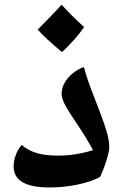

<svg xmlns="http://www.w3.org/2000/svg" viewBox="-20 -805 551 845"><path d="M198.2 20Q40 20 40 -71.8Q40 -96.7 49.3 -122.1Q58.6 -147.5 75.2 -167Q104 -142.6 141.8 -131.3Q179.7 -120.1 234.9 -120.1Q311.5 -120.1 389.2 -144Q359.4 -199.7 326.2 -248.5Q276.9 -321.3 263.9 -347.9Q251 -374.5 251 -391.1Q251 -417 264.4 -440.7Q277.8 -464.4 301.3 -483.2Q324.7 -502 349.1 -509.8Q364.7 -454.1 384.3 -403.8Q403.8 -353.5 420.9 -308.8Q438 -264.2 449.5 -225.8Q460.9 -187.5 460.9 -155.8Q460.9 -139.2 447.8 -97.2Q434.6 -55.2 419.9 -25.9Q377.9 -3.9 318.1 8.1Q258.3 20 198.2 20ZM350.1 -686Q314.5 -633.3 252.9 -575.7Q179.7 -636.2 146 -674.8Q216.8 -745.6 251 -784.7Q291.5 -738.8 350.1 -686Z"/></svg>

Font: Droid Arabic Naskh
Style: Bold
Weight: 700
Designer: Pascal Zoghbi
Foundry: Ascender Corporation
Version: Version 1.00